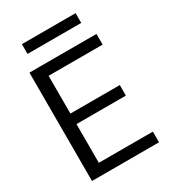

<svg xmlns="http://www.w3.org/2000/svg" viewBox="-205 -966 960 1074"><g transform="rotate(-30 275.0 -429.5)"><path d="M67 0V-700H500V-631H151V-387H470V-319H151V-69H500V0ZM110 -796V-859H457V-796Z"/></g></svg>

Font: DM Sans 28pt
Style: Regular
Weight: 400
Version: Version 4.004;gftools[0.9.30]